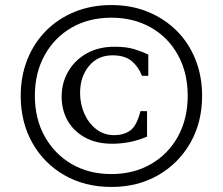

<svg xmlns="http://www.w3.org/2000/svg" viewBox="-20 -730 881 760"><path d="M421 10Q316 10 235 -36.5Q154 -83 108 -164.5Q62 -246 62 -351Q62 -429 88.5 -495Q115 -561 163 -609Q211 -657 276.5 -683.5Q342 -710 421 -710Q499 -710 564.5 -683.5Q630 -657 678.5 -609Q727 -561 753.5 -495Q780 -429 780 -351Q780 -246 733.5 -164.5Q687 -83 606 -36.5Q525 10 421 10ZM421 -41Q509 -41 577.5 -80.5Q646 -120 684.5 -190Q723 -260 723 -351Q723 -442 684.5 -512Q646 -582 577.5 -621Q509 -660 421 -660Q332 -660 264 -621Q196 -582 157 -512Q118 -442 118 -351Q118 -260 157 -190Q196 -120 264 -80.5Q332 -41 421 -41ZM424 -161Q362 -161 317 -185.5Q272 -210 248 -252Q224 -294 224 -348Q224 -402 250 -447Q276 -492 323 -518.5Q370 -545 434 -545Q480 -545 511 -535.5Q542 -526 567 -514V-430H542Q528 -466 501 -488.5Q474 -511 425 -511Q367 -511 332 -468.5Q297 -426 297 -362Q297 -319 313.5 -281Q330 -243 360.5 -219Q391 -195 432 -195Q469 -195 495 -213Q521 -231 536 -290H562V-189Q523 -173 489.5 -167Q456 -161 424 -161Z"/></svg>

Font: Hedvig Letters Serif 14pt
Style: Regular
Weight: 400
Designer: Alexander Örn & Tor Weibull
Foundry: Kanon Foundry
Version: Version 1.000; ttfautohint (v1.8.4.7-5d5b)